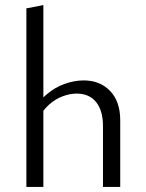

<svg xmlns="http://www.w3.org/2000/svg" viewBox="-20 -737 575 757"><path d="M386 0V-240Q386 -301 359 -334.5Q332 -368 282 -368Q256 -368 227.5 -357.5Q199 -347 174 -325Q149 -303 131 -268L107 -291Q130 -336 163.5 -364.5Q197 -393 235.5 -406.5Q274 -420 310 -420Q374 -420 414 -378.5Q454 -337 454 -263V0ZM84 0V-704L151 -717V0Z"/></svg>

Font: Ysabeau Office
Style: Regular
Weight: 400
Designer: Christian Thalmann (Catharsis Fonts)
Version: Version 2.001;gftools[0.9.30]; featfreeze: tnum,lnum,ss02